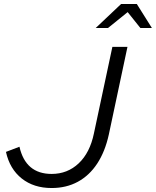

<svg xmlns="http://www.w3.org/2000/svg" viewBox="-20 -936 785 967"><path d="M240 11Q150 11 89.5 -37Q29 -85 10 -171L78 -197Q109 -60 240 -60Q320 -60 376.5 -113.5Q433 -167 453 -264L546 -700H622L528 -258Q509 -172 469.5 -112Q430 -52 372 -20.5Q314 11 240 11ZM462 -795 590 -916H669L745 -795H687L623 -875L524 -795Z"/></svg>

Font: Red Hat Display VF
Style: Italic
Weight: 300
Italic angle: -12°
Designer: Pentagram, MCKL
Foundry: Pentagram, MCKL
Version: Version 1.010